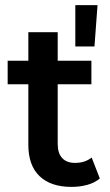

<svg xmlns="http://www.w3.org/2000/svg" viewBox="-20 -726 430 752"><path d="M371 -27Q351 -10 322 -2Q293 6 260 6Q179 6 135 -36Q91 -78 91 -159V-396H10V-488H91V-600H206V-488H338V-396H206V-162Q206 -126 223.5 -107Q241 -88 274 -88Q313 -88 339 -109ZM275 -706H362L350 -544H275Z"/></svg>

Font: Montserrat Ace
Style: Bold
Weight: 600
Designer: Julieta Ulanovsky
Foundry: Julieta Ulanovsky
Version: Version 1